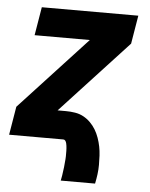

<svg xmlns="http://www.w3.org/2000/svg" viewBox="-51 -562 601 769"><g transform="rotate(5 250.0 -177.5)"><path d="M222 165Q223 160 224 154.5Q225 149 226 143.5Q227 138 227.5 132.5Q228 127 229 121.5Q230 116 230.5 110.5Q231 105 231.5 99.5Q232 94 232.5 88.5Q233 83 233.5 77.5Q234 72 234 66.5Q234 61 234 55.5Q234 50 234 44.5Q234 39 233.5 34Q233 29 232.5 24Q232 19 230.5 13.5Q229 8 226 4Q223 0 218 0H0L19 -114L289 -406H67L86 -520H474L455 -406L185 -114H218Q237 -114 255.5 -111Q274 -108 289.5 -99.5Q305 -91 317.5 -78.5Q330 -66 339 -51Q348 -36 354 -19Q360 -2 363.5 15.5Q367 33 368 51.5Q369 70 369 89Q369 108 366.5 127Q364 146 360 165Z"/></g></svg>

Font: Iosevka SS18 Heavy
Style: Italic
Weight: 900
Italic angle: -9°
Monospace: yes
Designer: Belleve Invis
Foundry: Belleve Invis
Version: Version 25.1.1; ttfautohint (v1.8.4)